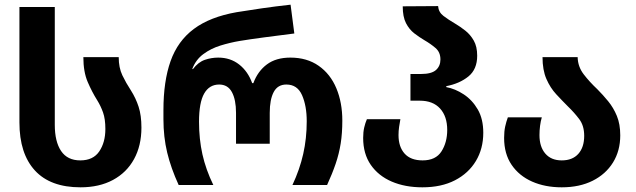

<svg xmlns="http://www.w3.org/2000/svg" viewBox="-20 -790 2716 820"><path d="M324 10Q195 10 129 -62Q63 -134 63 -267V-760H214V-257Q214 -185 241 -145Q268 -105 323 -105Q378 -105 404 -143.5Q430 -182 430 -239Q430 -282 420 -310Q410 -338 395 -362Q373 -397 354.5 -440Q336 -483 336 -546H487Q487 -501 502.5 -468.5Q518 -436 539 -404Q560 -371 572 -334Q584 -297 584 -245Q584 -168 552.5 -110.5Q521 -53 462.5 -21.5Q404 10 324 10Z M743 0Q710 -72 694 -138.5Q678 -205 678 -281V-320Q678 -443 708.5 -529Q739 -615 808 -666.5Q877 -718 991 -738Q1040 -746 1098.5 -754.5Q1157 -763 1221 -770L1237 -647Q1173 -639 1109 -630.5Q1045 -622 1003 -615Q962 -608 921.5 -595.5Q881 -583 848.5 -559Q816 -535 801 -495H804Q827 -525 855 -534.5Q883 -544 912 -544Q964 -544 1001.5 -514.5Q1039 -485 1057 -435H1062Q1081 -486 1120 -515Q1159 -544 1220 -544Q1291 -544 1341 -509Q1391 -474 1416.5 -413Q1442 -352 1442 -275Q1442 -221 1435 -177Q1428 -133 1413.5 -90.5Q1399 -48 1377 0H1229Q1260 -66 1275 -132.5Q1290 -199 1290 -272Q1290 -338 1270 -383.5Q1250 -429 1203 -429Q1166 -429 1149 -397Q1132 -365 1132 -308V-176H988V-308Q988 -364 970.5 -396.5Q953 -429 916 -429Q874 -429 852 -390.5Q830 -352 830 -270Q830 -196 844.5 -131Q859 -66 891 0Z M1784 10Q1710 10 1653 -14.5Q1596 -39 1563.5 -86Q1531 -133 1531 -201Q1531 -226 1535.5 -245.5Q1540 -265 1547 -281H1690Q1687 -265 1684.5 -248Q1682 -231 1682 -213Q1682 -163 1708 -134Q1734 -105 1785 -105Q1841 -105 1865.5 -143.5Q1890 -182 1890 -235Q1890 -293 1859.5 -326.5Q1829 -360 1773 -360H1733V-474H1778Q1823 -474 1842 -491Q1861 -508 1861 -536Q1861 -567 1840 -585Q1819 -603 1793 -618Q1771 -631 1749.5 -647.5Q1728 -664 1714 -691Q1700 -718 1700 -763L1851 -764Q1853 -738 1874 -722Q1895 -706 1924 -689Q1946 -676 1967.5 -659Q1989 -642 2003.5 -616.5Q2018 -591 2018 -552Q2018 -494 1980.5 -463.5Q1943 -433 1886 -422V-418Q1924 -411 1960.5 -387Q1997 -363 2020.5 -322.5Q2044 -282 2044 -223Q2044 -155 2012.5 -102.5Q1981 -50 1923 -20Q1865 10 1784 10Z M2379 10Q2308 10 2252.5 -14.5Q2197 -39 2165 -86Q2133 -133 2133 -201Q2133 -229 2137.5 -249.5Q2142 -270 2149 -289H2294Q2289 -272 2286.5 -252.5Q2284 -233 2284 -213Q2284 -163 2309 -134Q2334 -105 2379 -105Q2425 -105 2450 -133Q2475 -161 2475 -210Q2475 -253 2454 -281Q2433 -309 2405 -336Q2381 -360 2355.5 -387.5Q2330 -415 2313.5 -453Q2297 -491 2297 -546H2447Q2448 -505 2473 -472.5Q2498 -440 2531 -409Q2555 -385 2577.5 -357.5Q2600 -330 2614.5 -295Q2629 -260 2629 -212Q2629 -146 2598 -96Q2567 -46 2511 -18Q2455 10 2379 10Z"/></svg>

Font: Noto Sans Georgian Bold
Style: Regular
Weight: 700
Designer: Monotype Design Team, Akaki Razmadze
Foundry: Google LLC
Version: Version 2.005; ttfautohint (v1.8.4.7-5d5b)